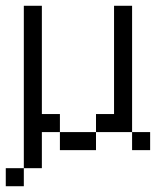

<svg xmlns="http://www.w3.org/2000/svg" viewBox="-20 -520 540 665"><path d="M125 -125H187.5V-62.5H125V62.5H62.5V-500H125ZM0 62.5H62.5V125H0ZM187.5 -62.5H312.5V0H187.5ZM312.5 -125H375V-500H437.5V-62.5H312.5ZM437.5 -62.5H500V0H437.5Z"/></svg>

Font: 寒蝉点阵体 16px
Style: Regular
Weight: 400
Designer: Designed by Warren2060
Foundry: ChillType
Version: Version 1.000